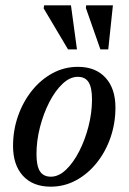

<svg xmlns="http://www.w3.org/2000/svg" viewBox="-20 -690 483 721"><path d="M272.5 -439Q339 -439 376.2 -398.2Q413.5 -357.5 413.5 -286Q413.5 -227 395 -173.5Q376.5 -120 343.2 -78.5Q310 -37 265.8 -13Q221.5 11 170.5 11Q103.5 11 66.2 -29.8Q29 -70.5 29 -142Q29 -201 47.8 -254.5Q66.5 -308 99.8 -349.5Q133 -391 177.2 -415Q221.5 -439 272.5 -439ZM171 -26.5Q200.5 -26.5 228 -52.8Q255.5 -79 277.5 -122Q299.5 -165 312.5 -216Q325.5 -267 325.5 -316.5Q325.5 -361 312.8 -381.2Q300 -401.5 272 -401.5Q242.5 -401.5 214.8 -375.2Q187 -349 165 -306Q143 -263 130 -212Q117 -161 117 -111.5Q117 -67 130 -46.8Q143 -26.5 171 -26.5ZM269 -504.5H235.5L144 -658.5L145.5 -670H246.5ZM386.5 -504.5H357L302.5 -660L303.5 -670H404Z"/></svg>

Font: Newsreader Text Medium
Style: Italic
Weight: 500
Italic angle: -17°
Designer: Hugues Gentile
Foundry: Production Type
Version: Version 1.001